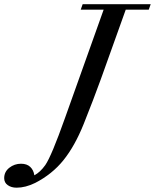

<svg xmlns="http://www.w3.org/2000/svg" viewBox="-201 -683 733 908"><path d="M-122.6 204.6Q-147.5 204.6 -164.3 192.6Q-181.2 180.7 -181.2 159.7Q-181.2 129.4 -157 110.4Q-132.8 91.3 -101.6 91.3Q-73.7 91.3 -57.9 106.4Q-42 121.6 -38.6 146Q-11.2 131.8 13.2 97.7Q42.5 55.2 106.4 -125L289.1 -637.2H180.7L189.9 -663.1H511.7L502.4 -637.2H393.6L275.9 -308.6Q241.7 -213.9 194.8 -96.7Q152.8 7.8 99.1 74.5Q45.4 141.1 -34.7 182.1Q-80.6 204.6 -122.6 204.6Z"/></svg>

Font: Elstob 14pt Medium
Style: Italic
Weight: 500
Italic angle: -20°
Designer: Peter S. Baker
Version: Version 1.015